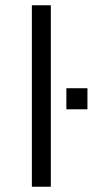

<svg xmlns="http://www.w3.org/2000/svg" viewBox="-20 -709 352 729"><path d="M232 -294H312V-374H232V-294ZM173 0V-689H101V0Z"/></svg>

Font: Maven Pro
Style: Regular
Weight: 400
Designer: Joe Prince
Foundry: Joe Prince
Version: Version 1.003